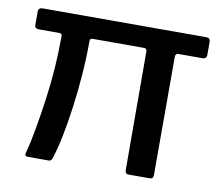

<svg xmlns="http://www.w3.org/2000/svg" viewBox="-64 -607 793 684"><g transform="rotate(10 332.5 -265.0)"><path d="M543 -454Q531 -454 531 -442V-14Q531 0 518 0H441Q429 0 429 -15L428 -443Q428 -454 417 -454H232Q222 -454 222 -445Q222 -386 217.5 -324.5Q213 -263 205 -204Q197 -145 187 -95Q177 -45 165 -10Q162 0 153 0H78Q64 0 68 -13Q79 -54 88 -105.5Q97 -157 105 -214Q113 -271 117 -329Q121 -387 121 -444Q121 -454 112 -454H37Q22 -454 22 -467V-516Q22 -530 38 -530H631Q644 -530 644 -515V-469Q644 -461 640 -457.5Q636 -454 631 -454Z"/></g></svg>

Font: Libre Franklin Medium
Style: Regular
Weight: 500
Designer: Pablo Impallari, Rodrigo Fuenzalida, Nhung Nguyen
Foundry: Impallari Type
Version: Version 3.000